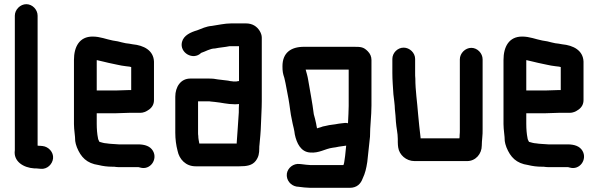

<svg xmlns="http://www.w3.org/2000/svg" viewBox="-20 -736 2865 919"><path d="M51 -661V-17C43 36 92 67 144 70C151 70 157 70 164 71L175 72C206 75 231 50 234 22C237 -8 212 -34 184 -37L173 -38C169 -38 165 -38 160 -39V-661C160 -690 135 -716 106 -716C77 -716 51 -690 51 -661Z M537 -303H443V-448C445 -448 447 -448 449 -447C465 -444 485 -438 500 -435C528 -430 554 -422 583 -419L600 -417L608 -415V-305H599C586 -305 552 -303 537 -303ZM599 -196H652C665 -196 679 -201 694 -212C709 -223 717 -238 717 -257V-441C715 -495 668 -519 615 -524L598 -527L582 -529C569 -531 558 -535 544 -538L520 -542C488 -548 460 -561 423 -561C360 -561 334 -512 334 -449V-142C334 -114 340 -86 340 -61C341 -52 344 -42 348 -31C367 16 395 46 452 54C472 59 494 62 518 62H526C533 63 541 64 548 64H643L651 66C699 80 736 27 712 -14C699 -36 674 -45 640 -45H548C539 -45 528 -47 518 -47C511 -47 495 -49 489 -50C481 -50 466 -54 460 -56C458 -56 455 -57 455 -59C454 -62 449 -69 449 -75C445 -94 443 -119 443 -143V-194H537C552 -194 585 -196 599 -196Z M929 -86C928 -91 928 -96 928 -101V-251H977C981 -251 985 -251 989 -250L1009 -248C1040 -245 1069 -237 1102 -237C1109 -237 1117 -237 1124 -238C1123 -225 1123 -211 1123 -198C1119 -146 1117 -100 1113 -53V-49H934C932 -62 929 -72 929 -86ZM1111 -346H1102C1098 -346 1094 -346 1091 -347C1086 -347 1080 -348 1072 -350C1056 -352 1038 -354 1022 -356L1003 -359C994 -360 985 -360 976 -360H891C844 -360 819 -319 819 -273V-101C819 -70 823 -40 830 -14C838 26 869 60 916 60H1126C1161 60 1187 56 1204 34C1218 15 1221 -1 1221 -27C1221 -32 1221 -37 1222 -43C1225 -77 1228 -102 1229 -139C1230 -174 1233 -216 1233 -252V-556C1233 -567 1229 -578 1223 -588C1210 -609 1189 -624 1157 -624H1087C1055 -624 1023 -616 994 -612C967 -610 945 -599 924 -591C893 -582 859 -567 851 -535C838 -483 905 -445 943 -483C963 -489 985 -504 1009 -504C1032 -509 1056 -510 1079 -515H1124V-348C1119 -348 1116 -347 1111 -346Z M1555 -137 1537 -133C1529 -132 1522 -130 1515 -127L1501 -123C1500 -122 1499 -122 1497 -122V-124C1496 -130 1494 -137 1493 -145L1488 -167C1486 -175 1484 -182 1482 -189C1475 -246 1464 -299 1455 -354C1452 -373 1447 -388 1443 -403H1649V-229C1649 -203 1647 -180 1646 -153C1646 -151 1646 -149 1645 -146C1636 -149 1626 -147 1617 -146L1601 -144C1595 -143 1589 -142 1584 -141L1569 -139C1564 -139 1560 -137 1555 -137ZM1332 -419C1332 -394 1334 -384 1341 -363C1349 -331 1354 -295 1361 -262C1367 -230 1370 -192 1377 -163L1381 -143L1386 -122L1389 -107L1391 -93C1400 -50 1420 -9 1464 -6C1508 -2 1535 -24 1573 -29L1587 -31L1602 -34C1612 -36 1627 -37 1637 -39C1636 -30 1629 54 1623 54H1465C1458 54 1431 51 1425 50L1415 49C1384 45 1357 68 1353 95C1349 127 1372 152 1399 157L1409 158C1420 160 1452 163 1465 163H1654C1689 163 1707 143 1716 118C1728 93 1733 71 1738 39C1742 -2 1747 -40 1751 -82C1751 -132 1758 -181 1758 -231V-449C1758 -465 1752 -479 1740 -491C1720 -511 1708 -512 1673 -512H1435C1372 -512 1332 -483 1332 -419Z M1858 -454V-386C1858 -353 1861 -318 1863 -285C1865 -267 1870 -232 1870 -214C1871 -204 1872 -194 1873 -183L1875 -153C1877 -124 1884 -99 1884 -71V-56C1884 -46 1885 -37 1886 -30C1891 5 1924 35 1964 35H2216C2257 35 2286 0 2286 -39C2286 -64 2291 -90 2290 -118V-452C2290 -481 2265 -507 2236 -507C2207 -507 2181 -481 2181 -452V-116C2181 -106 2181 -97 2180 -89C2180 -84 2180 -79 2179 -74H1993V-78C1989 -115 1984 -153 1981 -192C1977 -248 1968 -302 1968 -360C1967 -369 1967 -377 1967 -386V-454C1967 -483 1941 -508 1912 -508C1883 -508 1858 -483 1858 -454Z M2593 -303H2499V-448C2501 -448 2503 -448 2505 -447C2521 -444 2541 -438 2556 -435C2584 -430 2610 -422 2639 -419L2656 -417L2664 -415V-305H2655C2642 -305 2608 -303 2593 -303ZM2655 -196H2708C2721 -196 2735 -201 2750 -212C2765 -223 2773 -238 2773 -257V-441C2771 -495 2724 -519 2671 -524L2654 -527L2638 -529C2625 -531 2614 -535 2600 -538L2576 -542C2544 -548 2516 -561 2479 -561C2416 -561 2390 -512 2390 -449V-142C2390 -114 2396 -86 2396 -61C2397 -52 2400 -42 2404 -31C2423 16 2451 46 2508 54C2528 59 2550 62 2574 62H2582C2589 63 2597 64 2604 64H2699L2707 66C2755 80 2792 27 2768 -14C2755 -36 2730 -45 2696 -45H2604C2595 -45 2584 -47 2574 -47C2567 -47 2551 -49 2545 -50C2537 -50 2522 -54 2516 -56C2514 -56 2511 -57 2511 -59C2510 -62 2505 -69 2505 -75C2501 -94 2499 -119 2499 -143V-194H2593C2608 -194 2641 -196 2655 -196Z"/></svg>

Font: Electronic
Style: ExHv
Weight: 900
Version: Version 1.011